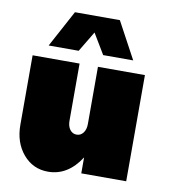

<svg xmlns="http://www.w3.org/2000/svg" viewBox="-86 -833 814 926"><g transform="rotate(10 321.0 -370.0)"><path d="M211 20Q137 20 89 -36.5Q41 -93 41 -180V-520H271V-240Q271 -213 283.5 -196.5Q296 -180 316 -180Q336 -180 348.5 -196.5Q361 -213 361 -240V-520H591V0H371V-78Q308 20 211 20ZM256 -580H109L206 -760H426L523 -580H376L316 -680Z"/></g></svg>

Font: Metropolitano Black
Style: Regular
Weight: 900
Designer: Fonts by Alex Slobzheninov & Chris M. Simpson / Changes by Cristiano Sobral
Foundry: Fonts by Alex Slobzheninov & Chris M. Simpson / Changes by Cristiano Sobral
Version: Version 1.00;August 30, 2020;FontCreator 13.0.0.2681 64-bit